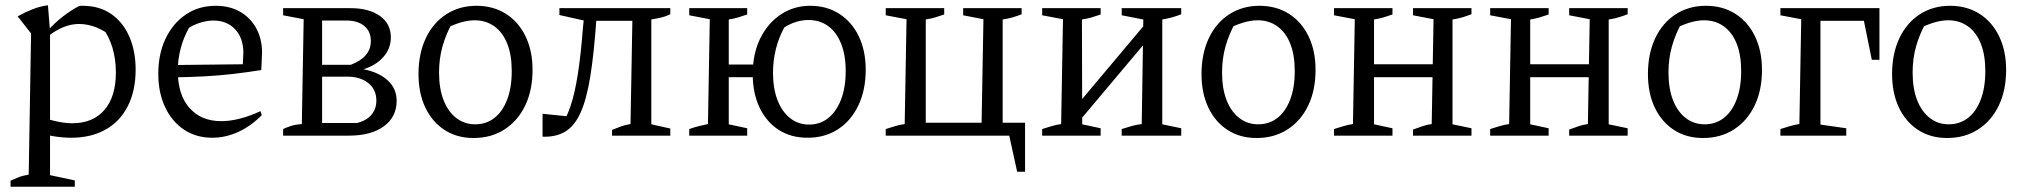

<svg xmlns="http://www.w3.org/2000/svg" viewBox="-20 -515 7675 729"><path d="M250 8Q218 8 181.5 2Q145 -4 106 -17L124 -75Q163 -61 195.5 -54Q228 -47 254 -47Q333 -47 376.5 -97.5Q420 -148 420 -240Q420 -290 407 -333.5Q394 -377 367 -414L414 -369Q348 -424 280 -424Q222 -424 162 -377V-400Q190 -430 219 -452.5Q248 -475 280 -492Q284 -493 288 -493Q292 -493 294 -493Q357 -493 402 -462Q447 -431 471 -376Q495 -321 495 -251Q495 -170 465 -111.5Q435 -53 380 -22.5Q325 8 250 8ZM20 194V171Q34 165 49.5 158.5Q65 152 89 148L98 -388L47 -453Q76 -469 104 -480Q132 -491 162 -495L170 -396V150L264 170V194Z M786 8Q725 8 679 -22.5Q633 -53 607 -108Q581 -163 581 -235Q581 -310 608.5 -368Q636 -426 685 -459.5Q734 -493 799 -493Q852 -493 891.5 -470.5Q931 -448 953 -407.5Q975 -367 975 -314L972 -249Q915 -240 863 -234Q811 -228 754 -225Q697 -222 626 -221L627 -268L902 -271L904 -315Q904 -370 873 -403.5Q842 -437 790 -437Q768 -437 744 -430Q720 -423 698 -410Q677 -373 666 -331Q655 -289 655 -247Q655 -155 699.5 -105Q744 -55 820 -55Q887 -55 969 -93L974 -78Q933 -36 884.5 -14Q836 8 786 8Z M1055 0V-25Q1065 -30 1082.5 -36Q1100 -42 1126 -44L1133 -442L1055 -457V-484H1311Q1381 -484 1422.5 -454.5Q1464 -425 1464 -373Q1464 -331 1436 -299Q1408 -267 1360 -252Q1418 -241 1452 -210Q1486 -179 1486 -132Q1486 -71 1437.5 -35.5Q1389 0 1305 0ZM1203 -16 1173 -48H1335Q1372 -57 1390.5 -79.5Q1409 -102 1409 -133Q1409 -175 1378.5 -199.5Q1348 -224 1299 -224H1196V-269H1312Q1388 -298 1388 -359Q1388 -396 1363 -416.5Q1338 -437 1296 -437H1173L1203 -468Z M1778 9Q1715 9 1668 -21.5Q1621 -52 1595 -106.5Q1569 -161 1569 -234Q1569 -311 1596.5 -369.5Q1624 -428 1674 -460.5Q1724 -493 1789 -493Q1853 -493 1901 -462.5Q1949 -432 1975.5 -377Q2002 -322 2002 -250Q2002 -172 1974 -114Q1946 -56 1895.5 -23.5Q1845 9 1778 9ZM1784 -43Q1826 -43 1857 -67Q1888 -91 1905.5 -136.5Q1923 -182 1923 -245Q1923 -306 1906 -349Q1889 -392 1857 -415Q1825 -438 1782 -438Q1755 -438 1723.5 -428Q1692 -418 1655 -398L1698 -430Q1673 -385 1660 -338.5Q1647 -292 1647 -240Q1647 -178 1664.5 -134Q1682 -90 1713 -66.5Q1744 -43 1784 -43Z M2040 4V-83L2148 -72L2111 -38Q2131 -67 2146.5 -113Q2162 -159 2173.5 -230.5Q2185 -302 2193 -406L2200 -475L2229 -430L2104 -458V-484H2525V-461Q2512 -454 2494.5 -449.5Q2477 -445 2453 -441V-43L2525 -27V0H2304V-22Q2324 -30 2339.5 -35.5Q2355 -41 2374 -44L2381 -436H2244Q2235 -309 2221 -223Q2207 -137 2184 -86.5Q2161 -36 2125.5 -15Q2090 6 2040 4Z M3046 8Q2983 8 2936.5 -22Q2890 -52 2864 -106.5Q2838 -161 2838 -234Q2838 -311 2866.5 -369Q2895 -427 2944.5 -460Q2994 -493 3056 -493Q3120 -493 3167.5 -462Q3215 -431 3241 -376.5Q3267 -322 3267 -250Q3267 -173 3239 -114.5Q3211 -56 3161.5 -24Q3112 8 3046 8ZM2597 0V-25Q2613 -31 2635 -36.5Q2657 -42 2668 -44L2675 -442L2597 -457V-484H2817V-460Q2800 -454 2783 -449Q2766 -444 2747 -441V-43L2817 -28V0ZM2711 -222V-270H2880V-222ZM3052 -42Q3094 -42 3125 -67Q3156 -92 3173.5 -137.5Q3191 -183 3191 -245Q3191 -306 3173.5 -349.5Q3156 -393 3124.5 -416Q3093 -439 3049 -439Q3027 -439 3003.5 -432Q2980 -425 2958 -411Q2936 -371 2925.5 -327Q2915 -283 2915 -240Q2915 -179 2932 -135Q2949 -91 2980 -66.5Q3011 -42 3052 -42Z M3787 -49H3872V137H3842L3812 0H3343V-25Q3360 -30 3377 -35.5Q3394 -41 3415 -44L3422 -442L3343 -457V-484H3565V-460Q3548 -454 3531 -449Q3514 -444 3495 -441V-49H3707L3714 -442L3637 -457V-484H3859V-461Q3842 -454 3824.5 -449Q3807 -444 3787 -441Z M4054 -27 4051 -94 4357 -458V-387ZM3937 0V-25Q3954 -30 3971 -35.5Q3988 -41 4009 -44L4016 -442L3937 -457V-484H4159V-460Q4142 -454 4125 -449Q4108 -444 4088 -441L4089 -43L4159 -28V0ZM4239 0V-25Q4257 -31 4277 -36.5Q4297 -42 4315 -44L4321 -441L4239 -457V-484H4465V-461Q4434 -448 4393 -441V-43L4465 -28V0Z M4751 9Q4688 9 4641 -21.5Q4594 -52 4568 -106.5Q4542 -161 4542 -234Q4542 -311 4569.5 -369.5Q4597 -428 4647 -460.5Q4697 -493 4762 -493Q4826 -493 4874 -462.5Q4922 -432 4948.5 -377Q4975 -322 4975 -250Q4975 -172 4947 -114Q4919 -56 4868.5 -23.5Q4818 9 4751 9ZM4757 -43Q4799 -43 4830 -67Q4861 -91 4878.5 -136.5Q4896 -182 4896 -245Q4896 -306 4879 -349Q4862 -392 4830 -415Q4798 -438 4755 -438Q4728 -438 4696.5 -428Q4665 -418 4628 -398L4671 -430Q4646 -385 4633 -338.5Q4620 -292 4620 -240Q4620 -178 4637.5 -134Q4655 -90 4686 -66.5Q4717 -43 4757 -43Z M5345 0V-23Q5361 -29 5380 -35.5Q5399 -42 5416 -44L5423 -442L5345 -457V-484H5567V-461Q5549 -454 5532 -449Q5515 -444 5495 -441V-43L5567 -28V0ZM5045 0V-25Q5062 -30 5079 -35.5Q5096 -41 5117 -44L5124 -442L5045 -457V-484H5267V-460Q5250 -454 5233 -449Q5216 -444 5197 -441V-43L5267 -28V0ZM5162 -222V-271H5459V-222Z M5938 0V-23Q5954 -29 5973 -35.5Q5992 -42 6009 -44L6016 -442L5938 -457V-484H6160V-461Q6142 -454 6125 -449Q6108 -444 6088 -441V-43L6160 -28V0ZM5638 0V-25Q5655 -30 5672 -35.5Q5689 -41 5710 -44L5717 -442L5638 -457V-484H5860V-460Q5843 -454 5826 -449Q5809 -444 5790 -441V-43L5860 -28V0ZM5755 -222V-271H6052V-222Z M6446 9Q6383 9 6336 -21.5Q6289 -52 6263 -106.5Q6237 -161 6237 -234Q6237 -311 6264.5 -369.5Q6292 -428 6342 -460.5Q6392 -493 6457 -493Q6521 -493 6569 -462.5Q6617 -432 6643.5 -377Q6670 -322 6670 -250Q6670 -172 6642 -114Q6614 -56 6563.5 -23.5Q6513 9 6446 9ZM6452 -43Q6494 -43 6525 -67Q6556 -91 6573.5 -136.5Q6591 -182 6591 -245Q6591 -306 6574 -349Q6557 -392 6525 -415Q6493 -438 6450 -438Q6423 -438 6391.5 -428Q6360 -418 6323 -398L6366 -430Q6341 -385 6328 -338.5Q6315 -292 6315 -240Q6315 -178 6332.5 -134Q6350 -90 6381 -66.5Q6412 -43 6452 -43Z M7116 -484V-288H7087L7057 -436H6892V-42L6990 -28V0H6740V-25Q6757 -30 6774 -35.5Q6791 -41 6812 -44L6819 -442L6740 -457V-484Z M7373 9Q7310 9 7263 -21.5Q7216 -52 7190 -106.5Q7164 -161 7164 -234Q7164 -311 7191.5 -369.5Q7219 -428 7269 -460.5Q7319 -493 7384 -493Q7448 -493 7496 -462.5Q7544 -432 7570.5 -377Q7597 -322 7597 -250Q7597 -172 7569 -114Q7541 -56 7490.5 -23.5Q7440 9 7373 9ZM7379 -43Q7421 -43 7452 -67Q7483 -91 7500.5 -136.5Q7518 -182 7518 -245Q7518 -306 7501 -349Q7484 -392 7452 -415Q7420 -438 7377 -438Q7350 -438 7318.5 -428Q7287 -418 7250 -398L7293 -430Q7268 -385 7255 -338.5Q7242 -292 7242 -240Q7242 -178 7259.5 -134Q7277 -90 7308 -66.5Q7339 -43 7379 -43Z"/></svg>

Font: Piazzolla 24pt
Style: Regular
Weight: 400
Designer: Juan Pablo del Peral
Foundry: Huerta Tipografica
Version: Version 2.005